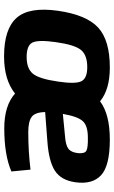

<svg xmlns="http://www.w3.org/2000/svg" viewBox="172 -719 560 944"><g transform="rotate(90 452.0 -247.0)"><path d="M814 -117 823 -23Q742 12 611 12Q499 12 440 -41Q373 13 257 13Q122 13 67.5 -49Q13 -111 33 -252Q53 -392 115.5 -449.5Q178 -507 312 -507Q420 -507 478 -459Q542 -507 666 -507Q795 -507 841.5 -464Q888 -421 876 -337Q866 -267 819.5 -237Q773 -207 676 -200L531 -189Q532 -139 555 -122.5Q578 -106 629 -106Q724 -106 814 -117ZM540 -276 653 -287Q693 -290 711 -303Q729 -316 733 -351Q736 -384 720.5 -392Q705 -400 656 -399Q599 -399 576 -374.5Q553 -350 540 -276ZM260 -98Q318 -98 343 -129.5Q368 -161 381 -252Q394 -338 379.5 -367Q365 -396 310 -396Q251 -396 225.5 -365Q200 -334 187 -240Q175 -154 189.5 -126Q204 -98 260 -98Z"/></g></svg>

Font: Ezarion
Style: Bold Italic
Weight: 700
Italic angle: -8°
Designer: Natanael Gama
Version: Version 1.001;PS 001.001;hotconv 1.0.70;makeotf.lib2.5.58329